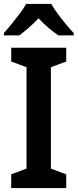

<svg xmlns="http://www.w3.org/2000/svg" viewBox="-23 -957 395 977"><path d="M314 0H34V-70L112 -99V-615L34 -644V-714H314V-644L236 -615V-99L314 -70ZM238 -937Q250 -915 270 -888Q290 -861 311.5 -835Q333 -809 352 -789V-777H274Q250 -793 224 -815Q198 -837 173 -864Q148 -837 122.5 -815Q97 -793 75 -777H-3V-789Q15 -809 36.5 -835.5Q58 -862 78 -888.5Q98 -915 110 -937Z"/></svg>

Font: Noto Sans SemiCondensed SemiBold
Style: Regular
Weight: 600
Width: 4
Designer: Monotype Design Team
Foundry: Monotype Imaging Inc.
Version: Version 2.013; ttfautohint (v1.8.4.7-5d5b)